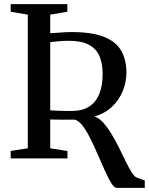

<svg xmlns="http://www.w3.org/2000/svg" viewBox="-20 -763 719 925"><path d="M542.5 142Q530.5 142 516.5 119.8Q502.5 97.5 486.5 62Q470.5 26.5 453 -14Q435.5 -54.5 417.2 -91.8Q399 -129 379.8 -155Q360.5 -181 341 -186.5Q330.5 -186.5 314 -186.5Q297.5 -186.5 279.8 -186.5Q262 -186.5 246.5 -186.8Q231 -187 222 -187.5V-48.5L305 -35.5V0H31.5V-36L114 -48.5V-692.5L31.5 -706.5V-743H304.5V-706.5L222 -692.5V-603Q250 -604.5 275.8 -606.5Q301.5 -608.5 325.5 -608.5Q424 -608.5 481.8 -585.2Q539.5 -562 564.2 -518.2Q589 -474.5 589 -413Q589 -366.5 571 -323.2Q553 -280 518.8 -248Q484.5 -216 435 -202Q458 -194 479 -170.2Q500 -146.5 519.2 -114.2Q538.5 -82 555.2 -47.8Q572 -13.5 587 17.2Q602 48 615 68.2Q628 88.5 639 92.5L677.5 106.5V142ZM327.5 -228.5Q375 -228.5 407.8 -248.5Q440.5 -268.5 457.5 -308.5Q474.5 -348.5 474.5 -407Q474.5 -457 459.2 -492.5Q444 -528 408.5 -547.2Q373 -566.5 311.5 -566.5Q283 -566.5 260.5 -564Q238 -561.5 222 -560V-231.5Q237 -230.5 257.8 -229.5Q278.5 -228.5 298 -228.5Q317.5 -228.5 327.5 -228.5Z"/></svg>

Font: Merriweather 72pt
Style: Regular
Weight: 400
Version: Version 2.100